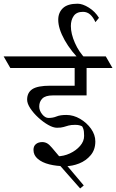

<svg xmlns="http://www.w3.org/2000/svg" viewBox="-62 -956 642 1061"><path d="M366.7 -935.5Q394.5 -935.5 429.2 -913.8Q463.9 -892.1 484.9 -857.4L465.3 -833.5Q453.1 -860.8 436.3 -875.7Q419.4 -890.6 396.5 -890.6Q361.3 -890.6 345.5 -868.2Q329.6 -845.7 329.6 -812Q329.6 -769.5 352.1 -718.5Q374.5 -667.5 412.6 -629.4L394 -609.9Q330.6 -670.9 295.2 -734.4Q259.8 -797.9 259.8 -846.7Q259.8 -886.2 285.6 -910.9Q311.5 -935.5 366.7 -935.5ZM412.6 -644.5 449.7 -580.1H-4.9L-42 -644.5ZM522.5 -644.5 559.6 -580.1H120.1L83 -644.5ZM416.5 -587.4V-428.7H229Q189.5 -428.7 172.1 -411.6Q154.8 -394.5 154.8 -367.2Q154.8 -344.7 171.1 -324.5Q187.5 -304.2 206.1 -304.2Q230.5 -304.2 250.5 -312.5Q270.5 -320.8 304.7 -320.8Q343.8 -320.8 380.6 -299.3Q417.5 -277.8 441.2 -244.4Q464.8 -210.9 464.8 -174.3Q464.8 -128.9 439.2 -98.4Q413.6 -67.9 375.5 -52.7Q337.4 -37.6 299.3 -37.6Q251 -37.6 210.9 -47.6Q170.9 -57.6 147 -77.9Q123 -98.1 123 -127.9Q123 -148.9 136.7 -159.9Q150.4 -170.9 171.4 -170.9Q185.5 -170.9 197.8 -164.3Q210 -157.7 225.1 -139.6L400.9 68.8L380.9 85.4L221.7 -95.2Q229.5 -93.3 237.1 -92.8Q244.6 -92.3 253.4 -92.3Q290 -92.3 324.2 -108.2Q358.4 -124 380.6 -149.7Q402.8 -175.3 402.8 -204.6Q402.8 -231.9 398.4 -243.7Q394 -255.4 392.1 -257.3Q390.1 -259.3 379.9 -262.7Q369.6 -266.1 354 -266.1Q330.6 -266.1 316.7 -262.2Q302.7 -258.3 289.3 -254.2Q275.9 -250 252.9 -250Q231.9 -250 204.1 -265.9Q176.3 -281.7 149.7 -306.2Q123 -330.6 105.5 -357.2Q87.9 -383.8 87.9 -405.3Q87.9 -444.3 116.9 -463.4Q146 -482.4 215.8 -482.4H350.6V-587.4Z"/></svg>

Font: Annapurna SIL
Style: Regular
Weight: 400
Designer: Peter Martin, Annie Olsen
Foundry: SIL International
Version: Version 2.000